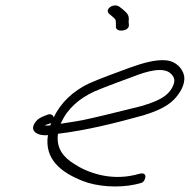

<svg xmlns="http://www.w3.org/2000/svg" viewBox="-20 -744 701 709"><path d="M113 -296C82 -258 124 -241 157 -245C143 -156 206 -107 285 -76C337 -55 416 -49 480 -63L500 -68C505 -69 509 -72 512 -77C522 -93 517 -107 498 -103L478 -98C386 -76 302 -107 255 -138C214 -163 187 -196 194 -250C301 -263 408 -290 509 -318C551 -331 595 -348 623 -377C643 -398 665 -431 660 -463C655 -491 630 -517 596 -521C553 -526 502 -509 459 -494C408 -475 357 -457 309 -436C250 -408 205 -366 178 -310C178 -318 168 -325 157 -321L144 -316C131 -311 120 -305 113 -296ZM146 -281C147 -282 148 -282 149 -283L162 -287C164 -288 167 -289 169 -291C167 -288 167 -284 166 -281C158 -280 151 -280 146 -281ZM204 -287C204 -289 206 -291 207 -293C230 -344 274 -381 328 -406C375 -426 426 -444 474 -462C520 -480 583 -499 611 -472C622 -461 629 -449 619 -427C600 -383 550 -367 501 -352C443 -338 378 -321 320 -308C275 -297 240 -293 204 -287ZM378 -706C377 -701 380 -696 383 -693L395 -683C406 -673 408 -673 408 -658V-645C408 -623 457 -628 456 -651L455 -664C458 -688 451 -694 434 -709L421 -719C417 -722 411 -724 405 -724C392 -724 380 -715 378 -706Z"/></svg>

Font: Stray Cat
Style: ExtObl
Weight: 400
Version: Version 1.0